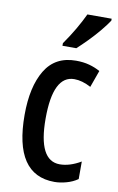

<svg xmlns="http://www.w3.org/2000/svg" viewBox="-88 -815 538 873"><g transform="rotate(10 181.0 -378.0)"><path d="M227 10Q41 10 41 -267Q41 -397 87 -473.5Q133 -550 229 -550Q263 -550 290.5 -542.5Q318 -535 341 -522L313 -444Q272 -466 236 -466Q138 -466 138 -267Q138 -73 237 -73Q283 -73 334 -103V-22Q311 -6 282 2Q253 10 227 10ZM355 -757Q342 -737 318.5 -708.5Q295 -680 268 -652.5Q241 -625 220 -606H156V-618Q184 -658 205.5 -695Q227 -732 243 -766H355Z"/></g></svg>

Font: Noto Sans Thai ExtCond Med
Style: Regular
Weight: 500
Width: 2
Designer: Monotype Design Team
Foundry: Monotype Imaging Inc.
Version: Version 2.002; ttfautohint (v1.8.4.7-5d5b)